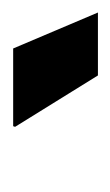

<svg xmlns="http://www.w3.org/2000/svg" viewBox="43 -806 172 299"><g transform="rotate(-90 129.5 -657.0)"><path d="M161 -591 81 -720 82 -723H203L259 -591Z"/></g></svg>

Font: Archivo SemiBold SemiBold
Style: Italic
Weight: 600
Italic angle: -10°
Version: Version 2.001